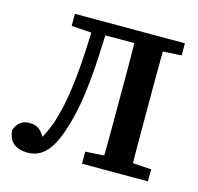

<svg xmlns="http://www.w3.org/2000/svg" viewBox="-100 -770 919 892"><g transform="rotate(15 359.0 -324.0)"><path d="M11 -66Q19 -92 37 -106Q55 -120 82 -120Q109 -120 127 -107Q145 -94 161 -63L153 -65H156L149 -63Q161 -83 170.5 -103Q180 -123 188 -145Q196 -167 202 -191Q214 -233 222 -281Q230 -329 236 -385.5Q242 -442 245.5 -511Q249 -580 252 -664H318Q315 -581 311.5 -510.5Q308 -440 302 -380Q296 -320 287 -268.5Q278 -217 265 -172Q246 -104 223.5 -63Q201 -22 172.5 -3Q144 16 107 16Q65 16 40 -3.5Q15 -23 11 -66ZM454 0Q455 -51 455.5 -102Q456 -153 456 -204.5Q456 -256 456 -307V-358Q456 -410 456 -461Q456 -512 455.5 -563Q455 -614 454 -664H594Q593 -614 592.5 -563Q592 -512 592 -461Q592 -410 592 -358V-306Q592 -255 592 -204Q592 -153 592.5 -102Q593 -51 594 0ZM365 0V-58L494 -66H555L682 -58V0ZM153 -606V-664H286V-598H270ZM539 -598V-664H682V-606L553 -598ZM290 -604V-664H502V-604Z"/></g></svg>

Font: Source Serif 4 SemiBold
Style: Regular
Weight: 600
Designer: Frank Grießhammer
Foundry: Adobe Systems Incorporated
Version: Version 4.004;hotconv 1.0.116;makeotfexe 2.5.65601